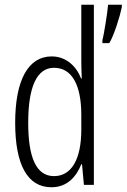

<svg xmlns="http://www.w3.org/2000/svg" viewBox="-20 -780 534 810"><path d="M197 10C264 10 302 -35 323 -87H326L334 0H376V-760H323V-520C323 -498 324 -476 325 -449H322C303 -499 260 -542 198 -542C100 -542 44 -444 44 -262C44 -85 96 10 197 10ZM494 -750V-760H436C434 -731 418 -630 412 -611V-598H441C461 -630 486 -711 494 -750ZM208 -37C132 -37 99 -117 99 -262C99 -413 135 -494 208 -494C283 -494 323 -422 323 -295V-233C323 -109 282 -37 208 -37Z"/></svg>

Font: Noto Sans Gujarati ExtraCondensed Light
Style: Regular
Weight: 300
Width: 2
Designer: Jelle Bosma - Monotype Design Team, Universal Thirst
Foundry: Monotype Imaging Inc.
Version: Version 2.106